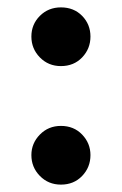

<svg xmlns="http://www.w3.org/2000/svg" viewBox="-20 -495 330 520"><path d="M145 -316Q111 -316 88 -339.5Q65 -363 65 -396Q65 -429 88 -452Q111 -475 145 -475Q180 -475 202.5 -452Q225 -429 225 -396Q225 -363 202.5 -339.5Q180 -316 145 -316ZM145 5Q111 5 88 -18.5Q65 -42 65 -75Q65 -107 88 -130.5Q111 -154 145 -154Q180 -154 202.5 -130.5Q225 -107 225 -75Q225 -42 202.5 -18.5Q180 5 145 5Z"/></svg>

Font: TikTok Sans 24pt SemiBold
Style: Regular
Weight: 600
Version: Version 4.000